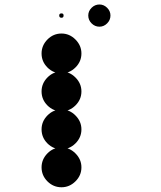

<svg xmlns="http://www.w3.org/2000/svg" viewBox="-20 -818 707 843"><path d="M250 -170.8Q285 -170.8 311.2 -144.6Q337.5 -118.3 337.5 -83.3Q337.5 -47.5 311.2 -21.7Q285 4.2 250 4.2Q214.2 4.2 188.3 -21.7Q162.5 -47.5 162.5 -83.3Q162.5 -118.3 188.3 -144.6Q214.2 -170.8 250 -170.8ZM250 -337.5Q285 -337.5 311.2 -311.2Q337.5 -285 337.5 -250Q337.5 -214.2 311.2 -188.3Q285 -162.5 250 -162.5Q214.2 -162.5 188.3 -188.3Q162.5 -214.2 162.5 -250Q162.5 -285 188.3 -311.2Q214.2 -337.5 250 -337.5ZM250 -504.2Q285 -504.2 311.2 -477.9Q337.5 -451.7 337.5 -416.7Q337.5 -380.8 311.2 -355Q285 -329.2 250 -329.2Q214.2 -329.2 188.3 -355Q162.5 -380.8 162.5 -416.7Q162.5 -451.7 188.3 -477.9Q214.2 -504.2 250 -504.2ZM250 -670.8Q285 -670.8 311.2 -644.6Q337.5 -618.3 337.5 -583.3Q337.5 -547.5 311.2 -521.7Q285 -495.8 250 -495.8Q214.2 -495.8 188.3 -521.7Q162.5 -547.5 162.5 -583.3Q162.5 -618.3 188.3 -644.6Q214.2 -670.8 250 -670.8ZM416.7 -798.3Q435.8 -798.3 450.4 -783.8Q465 -769.2 465 -750Q465 -730 450.4 -715.4Q435.8 -700.8 416.7 -700.8Q396.7 -700.8 382.1 -715.4Q367.5 -730 367.5 -750Q367.5 -769.2 382.1 -783.8Q396.7 -798.3 416.7 -798.3ZM250 -759.2Q259.2 -759.2 259.2 -750Q259.2 -740 250 -740Q240 -740 240 -750Q240 -759.2 250 -759.2Z"/></svg>

Font: 0xA000-Dots-Mono
Style: Dots-Mono
Weight: 400
Version: Version 0.1